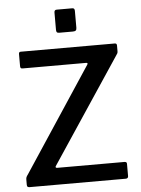

<svg xmlns="http://www.w3.org/2000/svg" viewBox="-62 -1002 771 1050"><g transform="rotate(-5 323.5 -477.0)"><path d="M58 0Q50 0 46.5 -3Q43 -6 43 -14V-42Q43 -51 45.5 -56.5Q48 -62 56 -73L430 -640Q436 -650 424 -650H76Q68 -650 65.5 -653.5Q63 -657 63 -664V-730Q63 -742 73 -742H590Q601 -742 601 -730V-699Q601 -692 599 -687.5Q597 -683 591 -675L210 -102Q207 -97 209.5 -94.5Q212 -92 216 -92H586Q599 -92 599 -81V-13Q599 -8 596 -4Q593 0 585 0H58ZM388 -939V-846Q388 -836 383.5 -831.5Q379 -827 367 -827H293Q283 -827 279.5 -831Q276 -835 276 -844V-939Q276 -954 289 -954H375Q388 -954 388 -939Z"/></g></svg>

Font: Libre Franklin Medium
Style: Regular
Weight: 500
Designer: Pablo Impallari, Rodrigo Fuenzalida, Nhung Nguyen
Foundry: Impallari Type
Version: Version 3.000